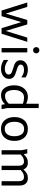

<svg xmlns="http://www.w3.org/2000/svg" viewBox="1520 -2328 820 3900"><g transform="rotate(90 1930.0 -378.0)"><path d="M830 -522 666 0H552L429 -401L308 0H194L30 -522H120L256 -85L386 -522H476L608 -85L744 -522Z M937 -704Q937 -732 954.5 -750Q972 -768 1000 -768Q1028 -768 1045.5 -750Q1063 -732 1063 -704Q1063 -676 1045.5 -658Q1028 -640 1000 -640Q972 -640 954.5 -658Q937 -676 937 -704ZM1044 -522V0H956V-522Z M1198 -44V-136Q1289 -66 1378 -66Q1430 -66 1462 -87.5Q1494 -109 1494 -145Q1494 -170 1478.5 -186Q1463 -202 1440 -211Q1417 -220 1374 -233Q1321 -248 1286.5 -262.5Q1252 -277 1228 -305.5Q1204 -334 1204 -380Q1204 -450 1257 -492Q1310 -534 1396 -534Q1482 -534 1552 -489V-400Q1513 -430 1476.5 -443Q1440 -456 1400 -456Q1350 -456 1321 -438Q1292 -420 1292 -388Q1292 -365 1307.5 -350Q1323 -335 1346 -326Q1369 -317 1412 -304Q1466 -288 1500 -273.5Q1534 -259 1558 -229.5Q1582 -200 1582 -153Q1582 -105 1556 -67.5Q1530 -30 1484 -9Q1438 12 1380 12Q1332 12 1285.5 -2.5Q1239 -17 1198 -44Z M2109 0 2096 -69Q2060 -29 2015 -9Q1970 11 1914 11Q1817 11 1765 -64Q1713 -139 1713 -256Q1713 -336 1741.5 -399Q1770 -462 1823.5 -498Q1877 -534 1951 -534Q1987 -534 2019 -525.5Q2051 -517 2087 -501V-754H2175V-116L2197 0ZM2087 -147V-434Q2023 -456 1960 -456Q1887 -456 1847.5 -400.5Q1808 -345 1808 -258Q1808 -175 1836.5 -122.5Q1865 -70 1928 -70Q1976 -70 2013.5 -89.5Q2051 -109 2087 -147Z M2358 -261Q2358 -385 2422 -459.5Q2486 -534 2600 -534Q2714 -534 2778 -459.5Q2842 -385 2842 -261Q2842 -137 2778 -62.5Q2714 12 2600 12Q2486 12 2422 -62.5Q2358 -137 2358 -261ZM2747 -261Q2747 -350 2710 -404Q2673 -458 2600 -458Q2527 -458 2490.5 -404Q2454 -350 2454 -261Q2454 -172 2490.5 -118Q2527 -64 2600 -64Q2673 -64 2710 -118Q2747 -172 2747 -261Z M3749 -362V0H3661V-350Q3661 -400 3640 -427.5Q3619 -455 3576 -455Q3532 -455 3502 -439Q3472 -423 3433 -387Q3434 -379 3434 -362V0H3346V-350Q3346 -400 3325 -427.5Q3304 -455 3261 -455Q3217 -455 3187 -439.5Q3157 -424 3119 -388V0H3031V-406L3009 -522H3097L3111 -450Q3156 -495 3192.5 -514.5Q3229 -534 3284 -534Q3336 -534 3370.5 -511Q3405 -488 3421 -445Q3469 -493 3506 -513.5Q3543 -534 3599 -534Q3673 -534 3711 -488.5Q3749 -443 3749 -362Z"/></g></svg>

Font: Amiko
Style: Regular
Weight: 400
Designer: Pablo Impallari, Rodrigo Fuenzalida, Andres Torresi
Foundry: Impallari Type
Version: Version 1.001; ttfautohint (v1.3)